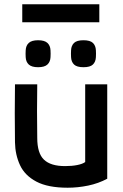

<svg xmlns="http://www.w3.org/2000/svg" viewBox="-20 -864 575 897"><path d="M378 -470H481V-29Q440 -7 392 3Q344 13 296 13Q204 13 150 -15.5Q96 -44 73.5 -92.5Q51 -141 50 -199Q49 -270 49 -334.5Q49 -399 50 -470H154Q152 -345 154 -220Q154 -148 185.5 -118Q217 -88 284 -88Q316 -88 341 -93Q366 -98 378 -107ZM158 -550Q128 -550 114.5 -562.5Q101 -575 100 -597Q99 -613 100 -629Q101 -651 114.5 -663.5Q128 -676 158 -676Q188 -676 201.5 -663.5Q215 -651 216 -629Q217 -613 216 -597Q215 -575 201.5 -562.5Q188 -550 158 -550ZM370 -550Q339 -550 326 -562.5Q313 -575 312 -597Q311 -613 312 -629Q313 -651 326 -663.5Q339 -676 370 -676Q401 -676 414 -663.5Q427 -651 428 -629Q429 -613 428 -597Q427 -575 414 -562.5Q401 -550 370 -550ZM84 -844H444V-760H84Z"/></svg>

Font: Kreadon Light
Style: Bold
Weight: 600
Designer: Reiya WATANABE
Foundry: StudioGnu
Version: Version 1.003; ttfautohint (v1.8.4.7-5d5b);gftools[0.9.32]